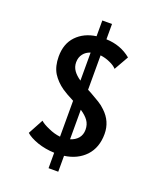

<svg xmlns="http://www.w3.org/2000/svg" viewBox="-169 -950 975 1163"><g transform="rotate(20 318.0 -368.0)"><path d="M286.1 8.8Q228.5 6.8 176.8 -10.7Q125 -29.3 100.6 -51.8Q118.2 -84 153.3 -149.4Q170.9 -132.8 210 -116.2Q248 -98.6 286.1 -94.7Q286.1 -171.9 286.1 -326.2Q234.4 -352.5 209 -370.1Q164.1 -401.4 137.7 -443.4Q112.3 -486.3 112.3 -548.8Q112.3 -631.8 160.2 -681.6Q208 -731.4 286.1 -742.2Q286.1 -776.4 286.1 -843.8Q301.8 -843.8 348.6 -843.8Q348.6 -819.3 348.6 -745.1Q441.4 -742.2 508.8 -686.5Q491.2 -656.2 456.1 -593.8Q440.4 -611.3 411.1 -624Q381.8 -637.7 348.6 -641.6Q348.6 -568.4 348.6 -419.9Q354.5 -417 371.1 -408.2Q406.2 -388.7 429.7 -374Q454.1 -359.4 473.6 -339.8Q534.2 -283.2 534.2 -202.1Q534.2 -114.3 483.4 -59.6Q432.6 -5.9 348.6 5.9Q348.6 40 348.6 108.4Q333 108.4 286.1 108.4Q286.1 83 286.1 8.8ZM286.1 -636.7Q257.8 -627.9 241.2 -606.4Q223.6 -584 223.6 -551.8Q223.6 -522.5 240.2 -499Q255.9 -476.6 286.1 -456.1Q286.1 -516.6 286.1 -636.7ZM398.4 -131.8Q417 -154.3 417 -186.5Q417 -220.7 399.4 -245.1Q381.8 -269.5 348.6 -291Q348.6 -227.5 348.6 -100.6Q379.9 -110.4 398.4 -131.8Z"/></g></svg>

Font: Alata=Ham
Style: Regular
Weight: 400
Designer: Spyros Zevelakis, Eben Sorkin
Version: Version 1.004